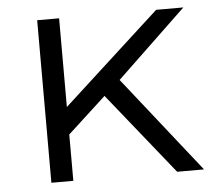

<svg xmlns="http://www.w3.org/2000/svg" viewBox="-43 -573 680 619"><g transform="rotate(-5 296.5 -263.0)"><path d="M294 -264 170 -150V0H99V-526H170V-239L484 -526H572L347 -311L593 0H506Z"/></g></svg>

Font: APTA Sans Regular
Style: Regular
Weight: 400
Version: Version 7.200